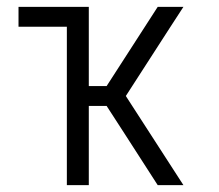

<svg xmlns="http://www.w3.org/2000/svg" viewBox="-20 -540 640 560"><path d="M175 0V-462H34V-520H239V-289H291L440 -520H515L476 -460L347 -260L515 0H440L346 -146L291 -231H239V0Z"/></svg>

Font: Iosevka Aile Custom Light
Style: Regular
Weight: 300
Designer: Belleve Invis
Foundry: Belleve Invis
Version: Version 17.0.2; ttfautohint (v1.8.3)